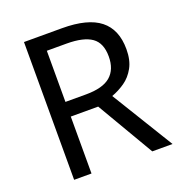

<svg xmlns="http://www.w3.org/2000/svg" viewBox="-129 -824 880 935"><g transform="rotate(-20 311.0 -357.0)"><path d="M294 -714Q427 -714 490.5 -663.5Q554 -613 554 -511Q554 -454 533 -416Q512 -378 479.5 -355.5Q447 -333 411 -320L607 0H502L329 -295H187V0H97V-714ZM289 -636H187V-371H294Q381 -371 421 -405.5Q461 -440 461 -507Q461 -577 419 -606.5Q377 -636 289 -636Z"/></g></svg>

Font: Noto Sans Nabataean
Style: Regular
Weight: 400
Designer: Monotype Design Team
Foundry: Monotype Imaging Inc.
Version: Version 2.001; ttfautohint (v1.8.4.7-5d5b)